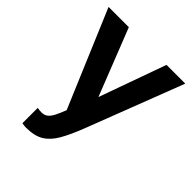

<svg xmlns="http://www.w3.org/2000/svg" viewBox="-206 -655 991 991"><g transform="rotate(45 290.0 -159.0)"><path d="M150 212Q135 212 120 209V97Q135 100 150 100Q170 100 183.5 90Q197 80 208.5 58Q220 36 234 0L10 -530H158L302 -164L433 -530H570L366 0Q337 75 310 121.5Q283 168 246.5 190Q210 212 150 212Z"/></g></svg>

Font: Golos Text SemiBold
Style: Regular
Weight: 600
Designer: A.Korolkova, Vitaly Kuzmin
Foundry: ParaType Ltd
Version: Version 2.004